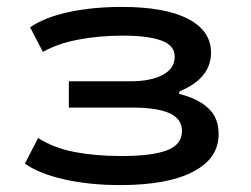

<svg xmlns="http://www.w3.org/2000/svg" viewBox="-20 -526 725 555"><path d="M328 9Q238 9 165.5 -7.5Q93 -24 52 -53L90 -127Q136 -98 196 -86.5Q256 -75 331 -75Q419 -75 462.5 -91.5Q506 -108 506 -147Q506 -183 469.5 -199Q433 -215 364 -215H179V-291H356Q416 -291 450.5 -309.5Q485 -328 485 -362Q485 -395 446 -409Q407 -423 335 -423Q267 -423 206.5 -411.5Q146 -400 104 -376L67 -447Q109 -476 178.5 -491Q248 -506 332 -506Q457 -506 523.5 -471.5Q590 -437 590 -374Q590 -337 567.5 -309Q545 -281 499 -262L497 -255Q539 -244 564 -227.5Q589 -211 600.5 -189.5Q612 -168 612 -138Q612 -68 538 -29.5Q464 9 328 9Z"/></svg>

Font: Nunito Sans 7pt Expanded Medium
Style: Regular
Weight: 500
Width: 7
Designer: Vernon Adams
Foundry: Vernon Adams
Version: Version 3.101;gftools[0.9.27]